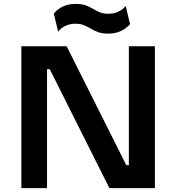

<svg xmlns="http://www.w3.org/2000/svg" viewBox="-20 -968 907 988"><path d="M90 -730H323L630 -118H643V-730H777V0H543L236 -612H222V0H90ZM443 -823Q422 -835 406 -840.5Q390 -846 369 -846Q340 -846 317 -835Q294 -824 279 -805L257 -898Q275 -921 303.5 -934.5Q332 -948 370 -948Q399 -948 419.5 -941Q440 -934 463 -920Q484 -908 500 -902.5Q516 -897 537 -897Q566 -897 589 -908Q612 -919 627 -937L649 -844Q631 -822 602.5 -808.5Q574 -795 536 -795Q507 -795 486.5 -802Q466 -809 443 -823Z"/></svg>

Font: Sora-SIA SemiBold
Style: Regular
Weight: 600
Designer: Jonathan Barnbrook, Julián Moncada
Foundry: Barnbrook Fonts
Version: Version 2.000